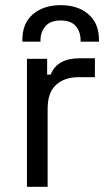

<svg xmlns="http://www.w3.org/2000/svg" viewBox="-20 -714 417 734"><path d="M83 0Q83 -122.1 83 -489.3Q102.5 -489.3 160.2 -489.3Q160.2 -473.6 160.2 -428.7Q163.1 -428.7 173.8 -428.7Q186.5 -460.9 213.9 -475.6Q241.2 -491.2 285.2 -491.2Q304.7 -491.2 342.8 -491.2Q342.8 -472.7 342.8 -418.9Q327.1 -418.9 280.3 -418.9Q226.6 -418.9 194.3 -389.6Q162.1 -360.4 162.1 -297.9Q162.1 -198.2 162.1 0Q142.6 0 83 0ZM65.4 -554.7Q65.4 -556.6 65.4 -560.5Q65.4 -625 105.5 -659.2Q146.5 -694.3 211.9 -694.3Q278.3 -694.3 318.4 -659.2Q358.4 -625 358.4 -560.5Q358.4 -558.6 358.4 -554.7Q340.8 -554.7 288.1 -554.7Q288.1 -556.6 288.1 -559.6Q288.1 -592.8 269.5 -614.3Q251 -635.7 211.9 -635.7Q172.9 -635.7 154.3 -614.3Q134.8 -592.8 134.8 -559.6Q134.8 -558.6 134.8 -554.7Q117.2 -554.7 65.4 -554.7Z"/></svg>

Font: Kadena Space Grotesk
Style: Regular
Weight: 400
Designer: Florian Karsten
Version: Version 2.000